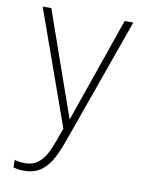

<svg xmlns="http://www.w3.org/2000/svg" viewBox="-85 -592 675 875"><g transform="rotate(10 253.0 -155.0)"><path d="M85.5 220.5Q69 220.5 54.5 217.8Q40 215 37 213.5V178.5Q43 182 57.2 184Q71.5 186 84.5 186Q121 186 144.5 167.8Q168 149.5 183 120.8Q198 92 209 60.5L230.5 0.5L41 -531H81L254 -37.5H248.5L420.5 -531H460.5L250.5 58.5Q237 97 218 134.2Q199 171.5 167.8 196Q136.5 220.5 85.5 220.5Z"/></g></svg>

Font: Epilogue ExtraLight
Style: Regular
Weight: 250
Designer: Tyler Finck
Foundry: Etcetera Type Co
Version: Version 2.112